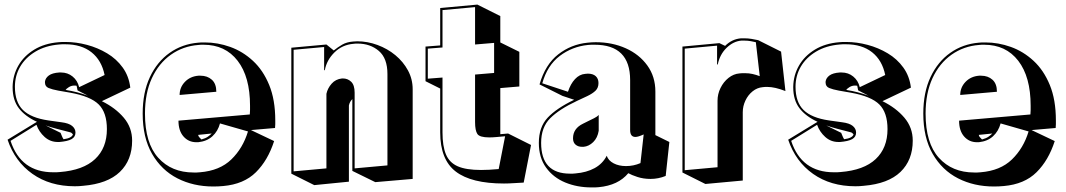

<svg xmlns="http://www.w3.org/2000/svg" viewBox="-20 -749 4646 837"><path d="M424 -308Q483 -279 519.5 -236Q556 -193 556 -136Q556 -51 502.5 0.5Q449 52 342 61Q333 62 324 62.5Q315 63 306 63Q198 63 121.5 9Q45 -45 13 -140L141 -218Q89 -242 62 -277.5Q35 -313 35 -368V-371Q36 -421 60 -463Q84 -505 129 -532.5Q174 -560 236 -565Q244 -566 251.5 -566Q259 -566 266 -566Q312 -566 359 -553.5Q406 -541 447 -516.5Q488 -492 515 -454.5Q542 -417 548 -367ZM232 -130Q199 -130 174.5 -152Q150 -174 139 -205L26 -135Q71 2 212 2Q219 2 226.5 2Q234 2 241 1Q343 -7 394.5 -55.5Q446 -104 446 -186Q446 -258 410.5 -293.5Q375 -329 286 -345L234 -354Q207 -359 191.5 -365.5Q176 -372 176 -390V-393Q178 -409 193 -420Q208 -431 238 -433H246Q275 -433 296.5 -415.5Q318 -398 325 -369L436 -422Q423 -486 379 -521Q335 -556 264 -556Q257 -556 250.5 -556Q244 -556 237 -555Q178 -550 134.5 -524Q91 -498 68 -458.5Q45 -419 45 -371Q45 -304 80 -269.5Q115 -235 191 -224L248 -216Q280 -212 294.5 -200Q309 -188 309 -171Q309 -152 292 -142.5Q275 -133 239 -130ZM314 -375Q311 -376 304 -376Q291 -376 280 -369Q269 -362 266 -357Q292 -353 316.5 -346.5Q341 -340 363 -332L318 -355ZM244 -170Q247 -163 250 -155.5Q253 -148 257 -142Q293 -147 298 -163Q298 -163 294.5 -167Q291 -171 287 -172Q256 -180 229 -187Q202 -194 179 -202Z M1175 -134Q1148 -50 1095.5 2Q1043 54 953 62Q942 63 931.5 63.5Q921 64 910 64Q823 64 753.5 28.5Q684 -7 643 -78Q602 -149 602 -254Q602 -346 633.5 -413Q665 -480 719.5 -518.5Q774 -557 844 -563Q851 -564 858.5 -564Q866 -564 873 -564Q929 -564 983.5 -544.5Q1038 -525 1082.5 -484Q1127 -443 1153.5 -378.5Q1180 -314 1180 -224Q1180 -216 1180 -207.5Q1180 -199 1179 -191L1074 -182ZM939 -211Q930 -177 906 -155Q882 -133 844 -129H836Q802 -129 780 -154Q758 -179 758 -223L1069 -250Q1070 -260 1070 -269.5Q1070 -279 1070 -288Q1070 -414 1016 -484Q962 -554 867 -554Q862 -554 856.5 -554Q851 -554 845 -553Q778 -548 725 -510.5Q672 -473 642 -408Q612 -343 612 -254Q612 -125 670 -61Q728 3 824 3Q831 3 838 3Q845 3 852 2Q938 -5 988.5 -54Q1039 -103 1061 -176ZM763 -335Q763 -368 786 -392Q809 -416 845 -419H854Q884 -419 903.5 -401.5Q923 -384 923 -349ZM844 -161Q844 -156 848.5 -151Q853 -146 858 -141Q876 -146 886 -153Q896 -160 903 -167Z M1516 -4V-317Q1504 -305 1501 -289V43L1350 58L1250 8V-541L1403 -555L1435 -529Q1452 -543 1472 -554.5Q1492 -566 1520 -568Q1525 -568 1529 -568.5Q1533 -569 1537 -569Q1582 -569 1625.5 -553Q1669 -537 1703.5 -508.5Q1738 -480 1758.5 -442Q1779 -404 1779 -360V31L1616 45ZM1669 -426Q1669 -495 1631.5 -527Q1594 -559 1539 -559Q1535 -559 1530.5 -559Q1526 -559 1521 -558Q1472 -554 1438 -520.5Q1404 -487 1396 -443H1393V-544L1260 -532V-2L1403 -15V-340Q1408 -364 1425.5 -384Q1443 -404 1471 -407H1475Q1496 -407 1511 -392.5Q1526 -378 1526 -345V-15L1669 -28Z M2263 47Q2240 48 2218.5 49.5Q2197 51 2177 51Q2035 51 1967 -1Q1899 -53 1899 -172V-363L1835 -395V-546L1899 -551V-714L2061 -729L2161 -679V-564L2244 -523V-372L2161 -365V-164L2195 -167L2295 -117ZM2182 -155Q2160 -153 2143.5 -151.5Q2127 -150 2113 -150Q2071 -150 2061 -165Q2051 -180 2051 -217V-424L2134 -431V-562L2051 -555V-718L1909 -705V-542L1845 -537V-406L1909 -411V-172Q1909 -112 1924 -76Q1939 -40 1975.5 -24Q2012 -8 2077 -8Q2094 -8 2113 -9Q2132 -10 2154 -12Z M2882 18Q2850 31 2816 31Q2785 31 2759 22.5Q2733 14 2719 6Q2675 59 2590 67Q2582 68 2574 68Q2566 68 2558 68Q2496 68 2444 46.5Q2392 25 2360.5 -18.5Q2329 -62 2329 -126Q2329 -195 2367.5 -236Q2406 -277 2483 -314L2432 -331L2332 -381Q2357 -468 2413.5 -512Q2470 -556 2542 -563Q2551 -564 2560 -564.5Q2569 -565 2577 -565Q2649 -565 2708 -538.5Q2767 -512 2802 -463.5Q2837 -415 2837 -350V-160L2898 -130ZM2786 -163Q2762 -152 2750 -152Q2727 -152 2727 -182V-400Q2727 -554 2572 -554Q2565 -554 2558 -554Q2551 -554 2543 -553Q2474 -546 2420 -505Q2366 -464 2344 -386L2456 -349Q2467 -383 2486.5 -404Q2506 -425 2531 -427Q2534 -427 2537 -427.5Q2540 -428 2542 -428Q2565 -428 2577 -417Q2589 -406 2589 -387Q2589 -366 2576 -353.5Q2563 -341 2540 -330L2495 -309Q2418 -273 2378.5 -233.5Q2339 -194 2339 -126Q2339 8 2465 8Q2471 8 2477 8Q2483 8 2489 7Q2537 3 2572 -16Q2607 -35 2625 -70Q2632 -49 2655 -37Q2678 -25 2709 -25Q2742 -25 2772 -38ZM2517 -109Q2500 -109 2489 -118.5Q2478 -128 2478 -146Q2478 -189 2522 -210L2542 -220Q2556 -227 2569.5 -233.5Q2583 -240 2590 -248V-179Q2585 -148 2566 -129.5Q2547 -111 2524 -109Z M2955 3V-546L3116 -561L3141 -549Q3171 -579 3211 -582H3224Q3241 -582 3256 -579.5Q3271 -577 3285 -574L3385 -524L3404 -352Q3358 -370 3326 -370Q3321 -370 3315.5 -370Q3310 -370 3305 -369Q3281 -367 3261 -351Q3241 -335 3229.5 -310.5Q3218 -286 3218 -260V38L3055 53ZM3108 -310Q3108 -339 3121 -365.5Q3134 -392 3156 -409.5Q3178 -427 3204 -429Q3210 -430 3216 -430Q3222 -430 3227 -430Q3245 -430 3260.5 -426.5Q3276 -423 3292 -417L3275 -565Q3266 -567 3253 -569.5Q3240 -572 3224 -572H3212Q3177 -569 3147.5 -540.5Q3118 -512 3109 -468H3106V-550L2965 -537V-7L3108 -20Z M3827 -308Q3886 -279 3922.5 -236Q3959 -193 3959 -136Q3959 -51 3905.5 0.5Q3852 52 3745 61Q3736 62 3727 62.5Q3718 63 3709 63Q3601 63 3524.5 9Q3448 -45 3416 -140L3544 -218Q3492 -242 3465 -277.5Q3438 -313 3438 -368V-371Q3439 -421 3463 -463Q3487 -505 3532 -532.5Q3577 -560 3639 -565Q3647 -566 3654.5 -566Q3662 -566 3669 -566Q3715 -566 3762 -553.5Q3809 -541 3850 -516.5Q3891 -492 3918 -454.5Q3945 -417 3951 -367ZM3635 -130Q3602 -130 3577.5 -152Q3553 -174 3542 -205L3429 -135Q3474 2 3615 2Q3622 2 3629.5 2Q3637 2 3644 1Q3746 -7 3797.5 -55.5Q3849 -104 3849 -186Q3849 -258 3813.5 -293.5Q3778 -329 3689 -345L3637 -354Q3610 -359 3594.5 -365.5Q3579 -372 3579 -390V-393Q3581 -409 3596 -420Q3611 -431 3641 -433H3649Q3678 -433 3699.5 -415.5Q3721 -398 3728 -369L3839 -422Q3826 -486 3782 -521Q3738 -556 3667 -556Q3660 -556 3653.5 -556Q3647 -556 3640 -555Q3581 -550 3537.5 -524Q3494 -498 3471 -458.5Q3448 -419 3448 -371Q3448 -304 3483 -269.5Q3518 -235 3594 -224L3651 -216Q3683 -212 3697.5 -200Q3712 -188 3712 -171Q3712 -152 3695 -142.5Q3678 -133 3642 -130ZM3717 -375Q3714 -376 3707 -376Q3694 -376 3683 -369Q3672 -362 3669 -357Q3695 -353 3719.5 -346.5Q3744 -340 3766 -332L3721 -355ZM3647 -170Q3650 -163 3653 -155.5Q3656 -148 3660 -142Q3696 -147 3701 -163Q3701 -163 3697.5 -167Q3694 -171 3690 -172Q3659 -180 3632 -187Q3605 -194 3582 -202Z M4578 -134Q4551 -50 4498.5 2Q4446 54 4356 62Q4345 63 4334.5 63.5Q4324 64 4313 64Q4226 64 4156.5 28.5Q4087 -7 4046 -78Q4005 -149 4005 -254Q4005 -346 4036.5 -413Q4068 -480 4122.5 -518.5Q4177 -557 4247 -563Q4254 -564 4261.5 -564Q4269 -564 4276 -564Q4332 -564 4386.5 -544.5Q4441 -525 4485.5 -484Q4530 -443 4556.5 -378.5Q4583 -314 4583 -224Q4583 -216 4583 -207.5Q4583 -199 4582 -191L4477 -182ZM4342 -211Q4333 -177 4309 -155Q4285 -133 4247 -129H4239Q4205 -129 4183 -154Q4161 -179 4161 -223L4472 -250Q4473 -260 4473 -269.5Q4473 -279 4473 -288Q4473 -414 4419 -484Q4365 -554 4270 -554Q4265 -554 4259.5 -554Q4254 -554 4248 -553Q4181 -548 4128 -510.5Q4075 -473 4045 -408Q4015 -343 4015 -254Q4015 -125 4073 -61Q4131 3 4227 3Q4234 3 4241 3Q4248 3 4255 2Q4341 -5 4391.5 -54Q4442 -103 4464 -176ZM4166 -335Q4166 -368 4189 -392Q4212 -416 4248 -419H4257Q4287 -419 4306.5 -401.5Q4326 -384 4326 -349ZM4247 -161Q4247 -156 4251.5 -151Q4256 -146 4261 -141Q4279 -146 4289 -153Q4299 -160 4306 -167Z"/></svg>

Font: Rampart One
Style: Regular
Weight: 400
Designer: Fontworks Inc.
Foundry: Fontworks Inc.
Version: Version 1.100